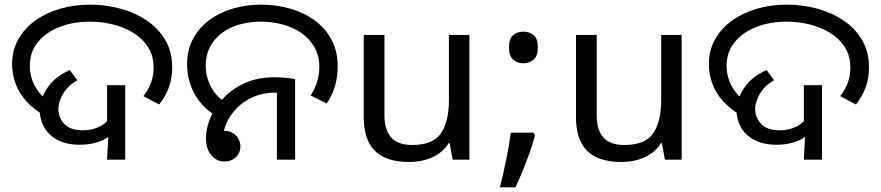

<svg xmlns="http://www.w3.org/2000/svg" viewBox="-20 -686 3786 825"><path d="M323 -64Q266 -64 227.5 -84.5Q189 -105 170 -138.5Q151 -172 151 -210Q151 -259 183 -307.5Q215 -356 280 -385L312 -341Q273 -319 252 -284.5Q231 -250 231 -217Q231 -180 257 -153Q283 -126 336 -126Q375 -126 409 -142.5Q443 -159 460 -195L504 -177Q491 -139 464.5 -113.5Q438 -88 402 -76Q366 -64 323 -64ZM447 -130 440 -143V-320H518V0H440ZM174 -188Q126 -215 94.5 -249.5Q63 -284 47.5 -325Q32 -366 32 -411Q32 -469 58 -516Q84 -563 130 -596.5Q176 -630 236.5 -648Q297 -666 367 -666Q434 -666 497 -649Q560 -632 610.5 -598Q661 -564 690.5 -513.5Q720 -463 720 -395Q720 -350 705.5 -310.5Q691 -271 664 -237L596 -273Q617 -299 628.5 -329.5Q640 -360 640 -395Q640 -445 617 -482Q594 -519 555 -543.5Q516 -568 467 -580.5Q418 -593 367 -593Q294 -593 235.5 -570Q177 -547 142.5 -504.5Q108 -462 108 -403Q108 -372 118.5 -342Q129 -312 149.5 -287Q170 -262 200 -244L174 -188Z M919 -182Q854 -217 819 -277.5Q784 -338 784 -409Q784 -472 810 -520Q836 -568 880.5 -600.5Q925 -633 982 -649.5Q1039 -666 1102 -666Q1167 -666 1226.5 -649Q1286 -632 1332 -598.5Q1378 -565 1404.5 -515.5Q1431 -466 1431 -401Q1431 -355 1419 -315Q1407 -275 1384 -241L1315 -276Q1332 -302 1342 -333Q1352 -364 1352 -399Q1352 -447 1331 -483.5Q1310 -520 1274.5 -544.5Q1239 -569 1194 -581Q1149 -593 1101 -593Q1053 -593 1010 -581Q967 -569 934.5 -545Q902 -521 883 -485.5Q864 -450 864 -404Q864 -355 887 -312Q910 -269 953 -243L919 -182ZM944 8Q922 8 904 -4Q886 -16 875.5 -38.5Q865 -61 865 -92Q865 -136 885 -182Q905 -228 942.5 -267Q980 -306 1034.5 -330Q1089 -354 1158 -354Q1180 -354 1204.5 -352Q1229 -350 1248 -346V0H1170V-310L1215 -283Q1200 -286 1186.5 -287Q1173 -288 1161 -288Q1111 -288 1069.5 -270Q1028 -252 998.5 -222.5Q969 -193 953 -156.5Q937 -120 937 -84Q937 -69 944 -56.5Q951 -44 959 -33L901 -96Q903 -106 909.5 -112Q916 -118 925 -121Q934 -124 943 -124Q965 -124 980.5 -114.5Q996 -105 1004.5 -89.5Q1013 -74 1013 -57Q1013 -38 1004 -23.5Q995 -9 979.5 -0.5Q964 8 944 8Z M1997 -536V0H1925L1912 -71H1908Q1891 -43 1864 -25Q1837 -7 1805 1.5Q1773 10 1738 10Q1674 10 1630.5 -10.5Q1587 -31 1565 -74Q1543 -117 1543 -185V-536H1632V-191Q1632 -127 1661 -95Q1690 -63 1751 -63Q1840 -63 1874.5 -113Q1909 -163 1909 -257V-536Z M2272 -116 2279 -105Q2270 -70 2256.5 -32Q2243 6 2227.5 44Q2212 82 2195 119H2128Q2143 60 2155.5 -2Q2168 -64 2175 -116ZM2229 -414Q2203 -414 2185 -430Q2167 -446 2167 -482Q2167 -520 2185 -535Q2203 -550 2229 -550Q2255 -550 2273 -535Q2291 -520 2291 -482Q2291 -446 2273 -430Q2255 -414 2229 -414Z M2909 -536V0H2837L2824 -71H2820Q2803 -43 2776 -25Q2749 -7 2717 1.5Q2685 10 2650 10Q2586 10 2542.5 -10.5Q2499 -31 2477 -74Q2455 -117 2455 -185V-536H2544V-191Q2544 -127 2573 -95Q2602 -63 2663 -63Q2752 -63 2786.5 -113Q2821 -163 2821 -257V-536Z M3317 -64Q3260 -64 3221.5 -84.5Q3183 -105 3164 -138.5Q3145 -172 3145 -210Q3145 -259 3177 -307.5Q3209 -356 3274 -385L3306 -341Q3267 -319 3246 -284.5Q3225 -250 3225 -217Q3225 -180 3251 -153Q3277 -126 3330 -126Q3369 -126 3403 -142.5Q3437 -159 3454 -195L3498 -177Q3485 -139 3458.5 -113.5Q3432 -88 3396 -76Q3360 -64 3317 -64ZM3441 -130 3434 -143V-320H3512V0H3434ZM3168 -188Q3120 -215 3088.5 -249.5Q3057 -284 3041.5 -325Q3026 -366 3026 -411Q3026 -469 3052 -516Q3078 -563 3124 -596.5Q3170 -630 3230.5 -648Q3291 -666 3361 -666Q3428 -666 3491 -649Q3554 -632 3604.5 -598Q3655 -564 3684.5 -513.5Q3714 -463 3714 -395Q3714 -350 3699.5 -310.5Q3685 -271 3658 -237L3590 -273Q3611 -299 3622.5 -329.5Q3634 -360 3634 -395Q3634 -445 3611 -482Q3588 -519 3549 -543.5Q3510 -568 3461 -580.5Q3412 -593 3361 -593Q3288 -593 3229.5 -570Q3171 -547 3136.5 -504.5Q3102 -462 3102 -403Q3102 -372 3112.5 -342Q3123 -312 3143.5 -287Q3164 -262 3194 -244L3168 -188Z"/></svg>

Font: hexloriya05
Style: Book
Weight: 400
Designer: Jelle Bosma - Monotype Design Team
Foundry: Monotype Imaging Inc.
Version: Version 2.003